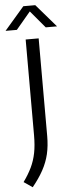

<svg xmlns="http://www.w3.org/2000/svg" viewBox="-104 -979 459 1185"><g transform="rotate(-5 125.5 -387.0)"><path d="M49 172 -4.5 135.5Q27 92 46.8 50.8Q66.5 9.5 75.8 -37.5Q85 -84.5 85 -145.5V-740H165.5V-135Q165.5 -74 153.8 -23.8Q142 26.5 116.2 73.8Q90.5 121 49 172ZM-34 -804 88.5 -946H162.5L285 -804H215L117 -920.5H134L36 -804Z"/></g></svg>

Font: Encode Sans Condensed Thin
Style: Regular
Weight: 400
Version: Version 3.002